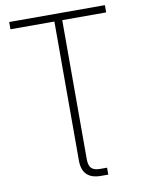

<svg xmlns="http://www.w3.org/2000/svg" viewBox="-100 -796 795 1068"><g transform="rotate(-10 298.0 -262.0)"><path d="M382.3 204.1Q275.9 204.1 275.9 99.1V-686.5H27.8V-727.5H568.4V-686.5H320.3V99.1Q320.3 134.8 335.2 149.9Q350.1 165 383.8 165H423.3V204.1Z"/></g></svg>

Font: Inter Display ExtraLight
Style: Regular
Weight: 200
Designer: Rasmus Andersson
Foundry: rsms
Version: Version 4.000;git-a52131595